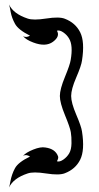

<svg xmlns="http://www.w3.org/2000/svg" viewBox="-20 -640 440 850"><path d="M20 -620Q39 -579 102 -558Q127 -549 184.5 -558Q242 -567 267 -557Q314 -539 335 -497Q356 -455 343 -372Q340 -349 317.5 -297Q295 -245 295 -215Q295 -185 317.5 -132.5Q340 -80 343 -58Q356 25 335 67Q314 109 267 127Q242 137 184.5 128Q127 119 102 128Q39 149 20 190Q23 181 26 163Q32 131 46.5 104.5Q61 78 113 53Q95 42 82 50Q95 35 127.5 22Q160 9 181 13Q225 19 237 52Q240 60 232 74Q244 78 260.5 66.5Q277 55 286.5 38.5Q296 22 296.5 -6Q297 -34 293.5 -55Q290 -76 267.5 -130.5Q245 -185 245 -215Q245 -245 267.5 -299.5Q290 -354 293 -375Q304 -439 286 -469Q277 -485 260.5 -496.5Q244 -508 232 -504Q247 -479 214.5 -455Q182 -431 127 -452Q95 -464 82 -480Q95 -472 113 -482Q61 -508 46.5 -534.5Q32 -561 27.5 -586Q23 -611 20 -620Z"/></svg>

Font: SOV_mook
Style: Book
Weight: 400
Version: Version 1.00